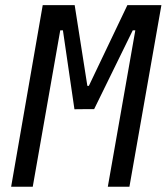

<svg xmlns="http://www.w3.org/2000/svg" viewBox="-20 -713 636 733"><path d="M22.5 0H105L210 -597.2H220.2L264.2 -295.9L310.1 -296.4H339.4L486.8 -597.2H496.6L391.6 0H474.1L596.2 -693.4H466.3L319.3 -385.3H313.5L265.1 -693.4H143.1Z"/></svg>

Font: Cascadia Code SemiLight
Style: Italic
Weight: 350
Italic angle: -10°
Monospace: yes
Designer: Aaron Bell
Foundry: Saja Typeworks
Version: Version 2404.023